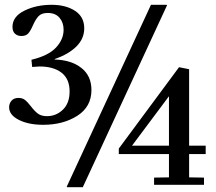

<svg xmlns="http://www.w3.org/2000/svg" viewBox="-20 -770 902 800"><path d="M57 -362Q73 -362 83.5 -354Q94 -346 108 -328Q124 -307 138 -296.5Q152 -286 176 -286Q214 -286 242 -313Q270 -340 270 -389Q270 -441 236.5 -467Q203 -493 145 -493Q136 -493 114 -491L111 -521Q182 -538 213.5 -572Q245 -606 245 -646Q245 -676 228 -696Q211 -716 179 -716Q153 -716 140.5 -702.5Q128 -689 117 -664Q107 -641 97.5 -630.5Q88 -620 69 -620Q53 -620 42.5 -629.5Q32 -639 32 -658Q32 -701 81.5 -725.5Q131 -750 195 -750Q254 -750 292.5 -725Q331 -700 331 -652Q331 -609 298.5 -576.5Q266 -544 208 -524V-522Q277 -520 319 -487Q361 -454 361 -395Q361 -325 302 -287.5Q243 -250 160 -250Q99 -250 58.5 -270.5Q18 -291 18 -323Q18 -339 28 -350.5Q38 -362 57 -362ZM674 -750 676 -748 325 10H260L258 8L609 -750ZM475 -151 726 -490 766 -482 768 -481V-163H837V-128H768V-31L830 -30V0H622V-30L684 -31V-128H475ZM684 -163V-369L530 -163Z"/></svg>

Font: Minipax
Style: Bold
Weight: 500
Designer: Raphaël Ronot, Igor Stepanchenko (Cyrillic)
Foundry: steppetype
Version: Version 1.002